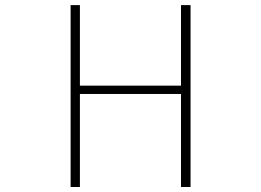

<svg xmlns="http://www.w3.org/2000/svg" viewBox="-20 -746 1040 766"><path d="M261.7 0V-725.6H298.8V-404.3H702.1V-725.6H740.2V0H702.1V-371.1H298.8V0Z"/></svg>

Font: Gen Shin Gothic Monospace ExtraLight
Style: Regular
Weight: 200
Designer: [Source Han Sans]
Ryoko NISHIZUKA  (kana & ideographs); Paul D. Hunt (Latin, Greek & Cyrillic); Wenlong ZHANG  (bopomofo
Version: Version 1.002.20150607